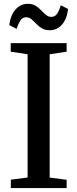

<svg xmlns="http://www.w3.org/2000/svg" viewBox="-20 -964 396 984"><path d="M121.5 -54.5V-686L35 -699V-743H321.5V-699L234.5 -686V-54L321.5 -42.5V0H35.5V-43ZM234.5 -809Q210.5 -809 194.2 -819Q178 -829 165.8 -842Q153.5 -855 141.5 -865.2Q129.5 -875.5 114 -875.5Q94.5 -875.5 83.8 -858.2Q73 -841 65 -816L27.5 -835.5Q34 -886.5 59.8 -915.5Q85.5 -944.5 122.5 -944.5Q146.5 -944.5 162.5 -934.5Q178.5 -924.5 191 -911.2Q203.5 -898 215.8 -887.8Q228 -877.5 242.5 -877.5Q262.5 -877.5 273.2 -894.2Q284 -911 291.5 -937L329 -918Q322.5 -865.5 297 -837.2Q271.5 -809 234.5 -809Z"/></svg>

Font: Merriweather 48pt Medium
Style: Regular
Weight: 500
Version: Version 2.100